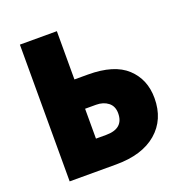

<svg xmlns="http://www.w3.org/2000/svg" viewBox="-128 -828 899 942"><g transform="rotate(-20 321.0 -357.0)"><path d="M77 0V-714H270V-462H340Q477 -462 542.5 -401Q608 -340 608 -242Q608 -130 532 -65Q456 0 320 0ZM323 -153Q415 -153 415 -233Q415 -270 390 -289.5Q365 -309 327 -309H270V-153Z"/></g></svg>

Font: Noto Sans Black
Style: Regular
Weight: 900
Designer: Monotype Design Team
Foundry: Monotype Imaging Inc.
Version: Version 2.007